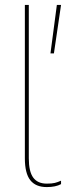

<svg xmlns="http://www.w3.org/2000/svg" viewBox="-20 -750 277 780"><path d="M97 -107Q97 -53 115 -28.5Q133 -4 170 -4Q191 -4 203 -7Q215 -10 228 -16V-2Q206 10 170 10Q125 10 103 -18Q81 -46 81 -107V-730H97ZM199 -533H185L211 -730H228Z"/></svg>

Font: Work Sans Hairline
Style: Regular
Weight: 400
Designer: Wei Huang
Foundry: Wei Huang
Version: Version 1.032